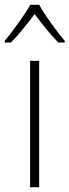

<svg xmlns="http://www.w3.org/2000/svg" viewBox="-44 -784 291 804"><path d="M120 -764H83C59 -721 8 -652 -24 -613V-606H2C35 -639 73 -688 101 -725C130 -687 167 -639 200 -606H227V-613C197 -648 144 -720 120 -764ZM120 0V-529H82V0Z"/></svg>

Font: Noto Sans Myanmar SemiCondensed ExtraLight
Style: Regular
Weight: 200
Width: 4
Designer: Monotype Design Team
Foundry: Monotype Imaging Inc.
Version: Version 2.107